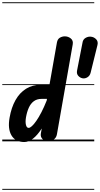

<svg xmlns="http://www.w3.org/2000/svg" viewBox="-25 -1250 884 1698"><path d="M190 6Q111.5 6 76.8 -52.2Q42 -110.5 60 -210.5Q75.5 -299.5 112 -364.5Q148.5 -429.5 205.2 -465Q262 -500.5 339 -500.5H412.5L478.5 -874.5Q484 -904.5 504.5 -916.5Q525 -928.5 548.5 -928.5Q578 -928.5 601.2 -909.8Q624.5 -891 618 -856.5L478.5 -62.5Q473.5 -32 450 -16Q426.5 0 403 0Q387 0 370 -7.5Q353 -15 342.8 -30.8Q332.5 -46.5 336.5 -71L344.5 -114Q306 -54.5 267.2 -24.2Q228.5 6 190 6ZM204.5 -210.5Q198 -169.5 204.8 -144.2Q211.5 -119 228.5 -119Q240 -119 257.2 -134.5Q274.5 -150 296 -180.8Q317.5 -211.5 341 -256.8Q364.5 -302 388 -361L390.5 -375.5H342.5Q302 -375.5 274.2 -355Q246.5 -334.5 229.8 -297.5Q213 -260.5 204.5 -210.5ZM190 6Q111.5 6 76.8 -52.2Q42 -110.5 60 -210.5Q75.5 -299.5 112 -364.5Q148.5 -429.5 205.2 -465Q262 -500.5 339 -500.5H412.5L478.5 -874.5Q484 -904.5 504.5 -916.5Q525 -928.5 548.5 -928.5Q578 -928.5 601.2 -909.8Q624.5 -891 618 -856.5L478.5 -62.5Q473.5 -32 450 -16Q426.5 0 403 0Q387 0 370 -7.5Q353 -15 342.8 -30.8Q332.5 -46.5 336.5 -71L344.5 -114Q306 -54.5 267.2 -24.2Q228.5 6 190 6ZM204.5 -210.5Q198 -169.5 204.8 -144.2Q211.5 -119 228.5 -119Q240 -119 257.2 -134.5Q274.5 -150 296 -180.8Q317.5 -211.5 341 -256.8Q364.5 -302 388 -361L390.5 -375.5H342.5Q302 -375.5 274.2 -355Q246.5 -334.5 229.8 -297.5Q213 -260.5 204.5 -210.5ZM705.5 -557.5Q683 -561.5 667 -579.5Q651 -597.5 656.5 -626L704.5 -872Q708.5 -901.5 732 -915Q755.5 -928.5 779.5 -925.5Q806.5 -922.5 825.5 -902.8Q844.5 -883 837 -852L776.5 -607Q770 -580 748.5 -566.8Q727 -553.5 705.5 -557.5ZM-5 420.5H808.5V428.5H-5ZM-5 -16H808.5V0H-5ZM-5 -505.5H808.5V-497.5H-5ZM-5 -1230H808.5V-1222H-5Z"/></svg>

Font: Edu VIC WA NT Pre Guide
Style: Regular
Weight: 400
Designer: Tina and Corey Anderson, Eben Sorkin, Mirko Velimirovic
Foundry: Google for Education
Version: Version 1.000